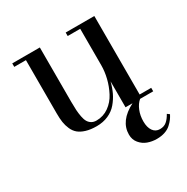

<svg xmlns="http://www.w3.org/2000/svg" viewBox="-155 -592 907 933"><g transform="rotate(-30 299.0 -125.5)"><path d="M497.1 -19.5H562V0H488.3Q469.7 15.6 458.5 43Q447.3 70.3 447.3 103.5Q447.3 136.2 460.9 156Q474.6 175.8 499.5 175.8Q522 175.8 536.9 163.3Q551.8 150.9 564.5 127.9L577.1 137.2Q570.3 150.4 562.7 160.6Q555.2 170.9 541.7 183.3Q528.3 195.8 508.1 202.6Q487.8 209.5 462.4 209.5Q435.5 209.5 411.9 200.9Q388.2 192.4 371.3 172.1Q354.5 151.9 354.5 123.5Q354.5 46.9 445.8 0H406.7V-145.5Q398.9 -114.3 386.5 -88.1Q374 -62 354.5 -39.1Q335 -16.1 305.7 -3.2Q276.4 9.8 240.2 9.8Q206.1 9.8 181.2 2.2Q156.2 -5.4 141.1 -18.1Q126 -30.8 117.2 -50.8Q108.4 -70.8 105.2 -91.8Q102.1 -112.8 102.1 -141.1V-440.4H36.6V-460H191.4V-155.3Q191.4 -127.4 192.6 -108.2Q193.8 -88.9 197.5 -69.8Q201.2 -50.8 207.8 -39.6Q214.4 -28.3 225.6 -21.5Q236.8 -14.6 252.9 -14.6Q291.5 -14.6 322.3 -36.6Q353 -58.6 370.8 -93Q388.7 -127.4 397.7 -164.3Q406.7 -201.2 406.7 -235.4V-440.4H336.4V-460H497.1Z"/></g></svg>

Font: Bodoni* 11pt
Style: Regular
Weight: 400
Version: Version 2.3